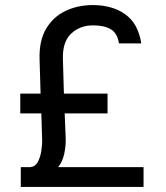

<svg xmlns="http://www.w3.org/2000/svg" viewBox="-20 -737 656 757"><path d="M537 -566H449Q443 -606 417 -621.5Q391 -637 347 -637Q295 -637 260.5 -604.5Q226 -572 228 -504L232 -368H404V-290H235L239 -193Q240 -161 233 -129.5Q226 -98 209 -78H546V0H62V-78H100Q119 -80 129 -98.5Q139 -117 143 -142.5Q147 -168 146 -189L143 -290H60V-368H140L136 -504Q134 -577 162 -624Q190 -671 238.5 -694Q287 -717 346 -717Q423 -717 474 -680.5Q525 -644 537 -566Z"/></svg>

Font: 42dot Sans Medium
Style: Regular
Weight: 500
Designer: 42dot
Version: Version 1.000